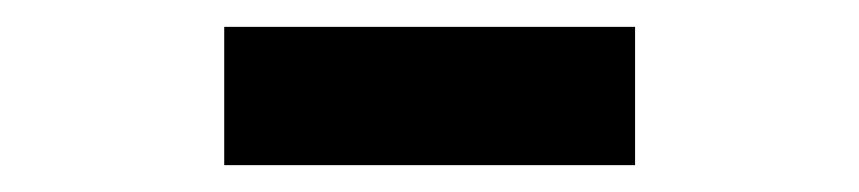

<svg xmlns="http://www.w3.org/2000/svg" viewBox="-20 -747 640 143"><path d="M147 -624V-727H453V-624Z"/></svg>

Font: IBM Plex Sans
Style: Bold
Weight: 700
Designer: Mike Abbink, Paul van der Laan, Pieter van Rosmalen
Foundry: Bold Monday
Version: Version 3.201